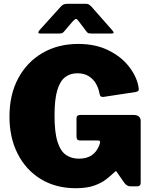

<svg xmlns="http://www.w3.org/2000/svg" viewBox="-20 -984 801 1014"><path d="M380 10Q275 10 196 -38Q117 -86 73.5 -171.5Q30 -257 30 -368Q30 -484 76 -570Q122 -656 204 -704Q286 -752 393 -752Q483 -752 550 -719.5Q617 -687 657.5 -637Q698 -587 710 -533Q715 -512 711.5 -506Q708 -500 696 -498L525 -472Q513 -472 510 -477Q507 -482 505 -492Q500 -520 486 -543.5Q472 -567 448 -582Q424 -597 388 -597Q351 -597 324 -576.5Q297 -556 282.5 -507.5Q268 -459 268 -374Q268 -284 284 -234.5Q300 -185 329 -165.5Q358 -146 396 -146Q417 -146 434 -150.5Q451 -155 464.5 -164Q478 -173 487.5 -186Q497 -199 504 -216L507 -225Q513 -242 498 -242H404Q394 -242 389 -246.5Q384 -251 384 -264V-360Q384 -377 405 -377H685Q704 -377 713.5 -368.5Q723 -360 723 -346V-17Q723 -10 718.5 -5Q714 0 706 0H668Q659 0 651.5 -4.5Q644 -9 636 -19L596 -77Q594 -80 591.5 -80Q589 -80 585 -75Q567 -58 542 -38Q517 -18 478 -4Q439 10 380 10ZM438 -816 397 -870Q387 -884 381.5 -884Q376 -884 363 -870L317 -816Q310 -809 305.5 -808Q301 -807 291 -807H192Q183 -807 182.5 -812Q182 -817 189 -825L301 -949Q308 -957 316 -960.5Q324 -964 338 -964H433Q444 -964 450 -960Q456 -956 461 -951L572 -825Q589 -807 570 -807H465Q456 -807 449.5 -808Q443 -809 438 -816Z"/></svg>

Font: Libre Franklin Black
Style: Regular
Weight: 900
Designer: Pablo Impallari, Rodrigo Fuenzalida, Nhung Nguyen
Foundry: Impallari Type
Version: Version 3.000